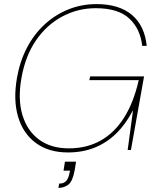

<svg xmlns="http://www.w3.org/2000/svg" viewBox="-20 -732 759 937"><path d="M312 12Q217 12 154.5 -34.5Q92 -81 68 -163Q44 -245 63 -353Q77 -433 111.5 -499Q146 -565 197.5 -612.5Q249 -660 313.5 -686Q378 -712 451 -712Q561 -712 623.5 -659.5Q686 -607 696 -508H674Q665 -591 611 -641.5Q557 -692 447 -692Q360 -692 284 -651.5Q208 -611 156 -535.5Q104 -460 85 -353Q66 -248 89.5 -170.5Q113 -93 171 -50.5Q229 -8 316 -8Q404 -8 472 -46.5Q540 -85 586.5 -159.5Q633 -234 657 -341H416L420 -359H683L619 0H603L629 -192H628Q593 -125 546 -79.5Q499 -34 440.5 -11Q382 12 312 12ZM265 185 269 164Q293 164 304 150Q315 136 319 113L322 101H290L297 57H351Q349 69 347.5 80Q346 91 344 101Q334 154 313 169.5Q292 185 265 185Z"/></svg>

Font: DM Sans 28pt Thin
Style: Italic
Weight: 250
Italic angle: -10°
Version: Version 4.004;gftools[0.9.30]